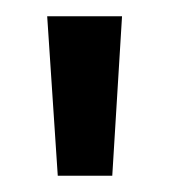

<svg xmlns="http://www.w3.org/2000/svg" viewBox="-20 -720 208 236"><path d="M51 -504 38 -700H130L118 -504Z"/></svg>

Font: Envelope Sans Variable
Style: Regular
Weight: 500
Designer: Andreas Rasmussen / Norman Anderson
Foundry: mail.de GmbH
Version: Version 1.150